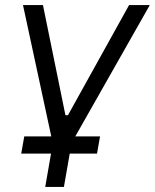

<svg xmlns="http://www.w3.org/2000/svg" viewBox="-20 -540 613 760"><path d="M183 0H76L64 68H182L159 200H233L256 68H364L376 0H278L573 -520H491L249 -84H239L150 -520H71Z"/></svg>

Font: Fixel Display 20240404
Style: Italic
Weight: 400
Italic angle: -10°
Designer: AlfaBravo + MacPaw
Foundry: Kyrylo Tkachov, Marchela Mozhyna, Serhii Makarenko, Maria Weinstein, Zakhar Kryvoshyya
Version: Version 1.211;Glyphs 3.2 (3225)